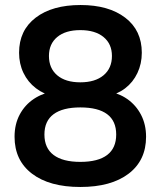

<svg xmlns="http://www.w3.org/2000/svg" viewBox="-20 -735 640 765"><path d="M300 10Q177 10 107.5 -43Q38 -96 38 -190Q38 -240 58.5 -278.5Q79 -317 115 -341Q151 -365 197 -371V-350Q155 -359 123 -383.5Q91 -408 73.5 -444.5Q56 -481 56 -525Q56 -614 122 -664.5Q188 -715 301 -715Q413 -715 479 -664.5Q545 -614 545 -525Q545 -481 527.5 -444Q510 -407 478.5 -383Q447 -359 405 -351V-371Q452 -365 487 -340.5Q522 -316 542 -277.5Q562 -239 562 -190Q562 -96 492.5 -43Q423 10 300 10ZM300 -90Q371 -90 407 -117.5Q443 -145 443 -199Q443 -253 407 -280Q371 -307 300 -307Q230 -307 193.5 -280Q157 -253 157 -199Q157 -145 193.5 -117.5Q230 -90 300 -90ZM300 -407Q359 -407 392.5 -435Q426 -463 426 -512Q426 -560 392.5 -587.5Q359 -615 300 -615Q241 -615 208 -587.5Q175 -560 175 -512Q175 -463 208 -435Q241 -407 300 -407Z"/></svg>

Font: Nunito Sans 12pt ExtraLight
Style: Bold
Weight: 700
Version: Version 3.101;gftools[0.9.27]